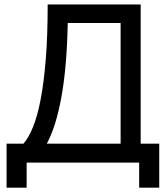

<svg xmlns="http://www.w3.org/2000/svg" viewBox="-20 -736 750 869"><path d="M195.8 -715.8H616.7V-85.9H700.7V113.3H609.9V0H100.6V113.3H9.8V-85.9H86.4Q109.4 -112.3 129.4 -161.1Q149.4 -210 164.1 -286.6Q178.7 -363.3 187.3 -469.2Q195.8 -575.2 195.8 -715.8ZM525.9 -631.8H286.6Q282.7 -433.1 258.1 -297.6Q233.4 -162.1 191.9 -85.9H525.9Z"/></svg>

Font: Arian AMU
Style: Regular
Weight: 400
Designer: Ruben Hakobyan (Tarumian)
Foundry: Ruben Hakobyan (Tarumian)
Version: Version 4.003